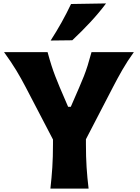

<svg xmlns="http://www.w3.org/2000/svg" viewBox="-20 -1107 820 1127"><path d="M275.9 0Q283.2 -64.5 287.1 -125Q291 -185.5 291 -260.7V-288.1L130.9 -595.2Q104.5 -646 75.9 -693.4Q47.4 -740.7 3.9 -800.8H259.3Q272 -754.4 282.5 -721.7Q293 -689 304.4 -659.7Q315.9 -630.4 330.6 -594.7L379.9 -480H395.5L444.3 -592.3Q460.4 -629.4 472.2 -659.2Q483.9 -689 494.4 -722.2Q504.9 -755.4 517.1 -800.8H765.6Q728 -749 698.2 -697Q668.5 -645 643.1 -595.7L484.4 -289.6V-260.7Q484.4 -185.5 488.3 -125Q492.2 -64.5 500 0ZM277.3 -869.1Q312 -922.9 341.8 -976.3Q371.6 -1029.8 397 -1083.5L602.5 -1086.9Q560.5 -1030.8 510 -976.6Q459.5 -922.4 404.3 -870.6Z"/></svg>

Font: Pinar DS2-Bold
Style: Regular
Weight: 700
Designer: Amin Abedi
Version: Version 2.000